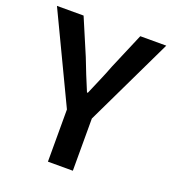

<svg xmlns="http://www.w3.org/2000/svg" viewBox="-126 -747 753 840"><g transform="rotate(20 250.5 -327.0)"><path d="M192 0V-243L-4 -654H120L191 -487Q205 -450 219 -415.5Q233 -381 249 -343H253Q269 -381 284 -415.5Q299 -450 313 -487L384 -654H505L308 -243V0Z"/></g></svg>

Font: TT Toshiba Sans Medium
Style: Regular
Weight: 500
Designer: Paul D. Hunt
Foundry: Toshiba Corporation
Version: Version 2.020;PS 2.000;hotconv 1.0.86;makeotf.lib2.5.63406